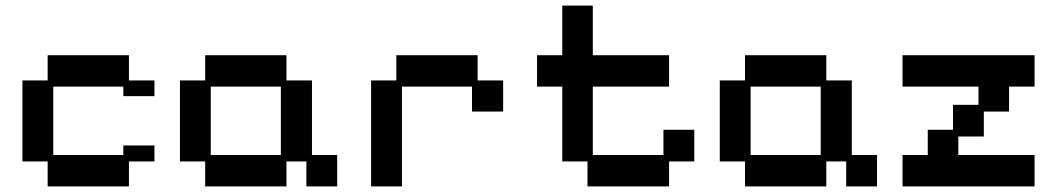

<svg xmlns="http://www.w3.org/2000/svg" viewBox="-20 -653 3772 685"><path d="M150 12V-77H60V-366H150V-456H440V-366H531V-310H420V-344H170V-100H420V-134H531V-77H440V12Z M712 12V-77H622V-366H712V-456H1002V-366H1093V-100H1183V12H1073V-77H1002V12ZM732 -100H982V-344H732Z M1304 12V-366H1394V-456H1684V-366H1775V-255H1664V-344H1414V12Z M2076 12V-77H1986V-344H1896V-456H1986V-633H2095V-456H2367V-344H2095V-100H2347V-190H2457V-77H2367V12Z M2638 12V-77H2548V-366H2638V-456H2928V-366H3019V-100H3109V12H2999V-77H2928V12ZM2658 -100H2908V-344H2658Z M3200 12V-100H3290V-190H3380V-279H3471V-344H3200V-456H3671V-344H3580V-255H3490V-166H3399V-100H3671V12Z"/></svg>

Font: Pixelify Sans Medium
Style: Regular
Weight: 500
Designer: Stefie Justprince
Foundry: Typecalism Foundryline
Version: Version 1.000;February 13, 2025;FontCreator 15.0.0.3015 64-b